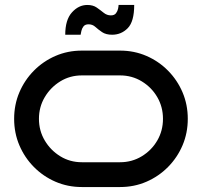

<svg xmlns="http://www.w3.org/2000/svg" viewBox="-20 -754 814 774"><path d="M737 -275Q737 -218 716 -168.5Q695 -119 657.5 -81Q620 -43 570.5 -21.5Q521 0 464 0H310Q253 0 203.5 -21.5Q154 -43 116.5 -81Q79 -119 58 -168.5Q37 -218 37 -275Q37 -332 58 -381.5Q79 -431 116.5 -469Q154 -507 203.5 -528.5Q253 -550 310 -550H464Q521 -550 570.5 -528.5Q620 -507 657.5 -469Q695 -431 716 -381.5Q737 -332 737 -275ZM637 -275Q637 -323 614 -362.5Q591 -402 551.5 -426Q512 -450 464 -450H310Q262 -450 223 -426Q184 -402 160.5 -362.5Q137 -323 137 -275Q137 -227 160.5 -187.5Q184 -148 223 -124Q262 -100 310 -100H464Q512 -100 551.5 -124Q591 -148 614 -187.5Q637 -227 637 -275ZM521 -734Q521 -667 495 -640.5Q469 -614 432 -614Q407 -614 391.5 -624.5Q376 -635 364.5 -645.5Q353 -656 337 -656Q323 -656 316.5 -647.5Q310 -639 308 -629Q306 -619 305 -614H243Q243 -674 270 -704Q297 -734 332 -734Q355 -734 370 -723.5Q385 -713 398 -702.5Q411 -692 427 -692Q441 -692 447.5 -700.5Q454 -709 456 -719Q458 -729 458 -734Z"/></svg>

Font: Bruno Ace
Style: Regular
Weight: 400
Version: Version 1.100; ttfautohint (v1.8.4.7-5d5b);gftools[0.9.27]